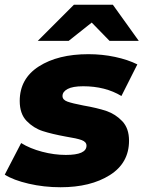

<svg xmlns="http://www.w3.org/2000/svg" viewBox="-36 -779 604 808"><path d="M-16 -44 53 -177Q90 -154 141 -140.5Q192 -127 241 -127Q328 -127 328 -166Q328 -182 307.5 -189.5Q287 -197 242 -204Q182 -215 143.5 -227.5Q105 -240 76 -270Q47 -300 47 -354Q47 -448 127.5 -499.5Q208 -551 336 -551Q394 -551 448 -539.5Q502 -528 542 -508L475 -375Q407 -416 314 -416Q270 -416 248.5 -404.5Q227 -393 227 -375Q227 -359 247.5 -351.5Q268 -344 315 -335Q373 -325 411.5 -312Q450 -299 478.5 -269Q507 -239 507 -187Q507 -93 426 -42Q345 9 219 9Q149 9 84.5 -6Q20 -21 -16 -44ZM425 -607 350 -684 253 -607H123L275 -759H439L548 -607Z"/></svg>

Font: Idrija
Style: Italic
Weight: 800
Italic angle: -11.3°
Designer: Julieta Ulanovsky
Foundry: Julieta Ulanovsky
Version: Version 7.200